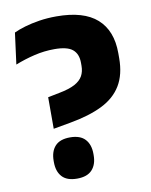

<svg xmlns="http://www.w3.org/2000/svg" viewBox="-77 -710 617 782"><g transform="rotate(-10 231.0 -319.0)"><path d="M120 -203V-333.5L168 -343Q209.5 -351 232.8 -363.5Q256 -376 266 -394Q276 -412 276 -436V-448.5Q276 -485 254 -503.5Q232 -522 179 -522Q136.5 -522 95.5 -512.2Q54.5 -502.5 15.5 -487L32.5 -616.5Q51.5 -625.5 78.5 -633.5Q105.5 -641.5 139 -646.8Q172.5 -652 210 -652Q322.5 -652 377.5 -603Q432.5 -554 432.5 -461V-440.5Q432.5 -372.5 405.2 -327.5Q378 -282.5 324 -256Q270 -229.5 190 -215.5ZM179 13.5Q137 13.5 117 -8.5Q97 -30.5 97 -69V-74.5Q97 -113 117 -135Q137 -157 179 -157Q221 -157 241.2 -135Q261.5 -113 261.5 -74.5V-69Q261.5 -30.5 241.2 -8.5Q221 13.5 179 13.5Z"/></g></svg>

Font: Anek Tamil Medium
Style: Bold
Weight: 700
Version: Version 1.003